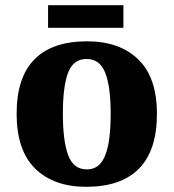

<svg xmlns="http://www.w3.org/2000/svg" viewBox="-20 -709 668 739"><path d="M312 10Q187 10 115.5 -60Q44 -130 44 -271Q44 -411 112.5 -480.5Q181 -550 315 -550Q440 -550 512 -480.5Q584 -411 584 -271Q584 -130 515 -60Q446 10 312 10ZM314 -57Q348 -57 368 -81.5Q388 -106 397 -153.5Q406 -201 406 -271Q406 -376 385 -429Q364 -482 313 -482Q262 -482 242 -429Q222 -376 222 -271Q222 -166 242.5 -111.5Q263 -57 314 -57ZM165 -602V-689H455V-602Z"/></svg>

Font: Noto Serif Khmer ExtraBold
Style: Regular
Weight: 800
Version: Version 2.003